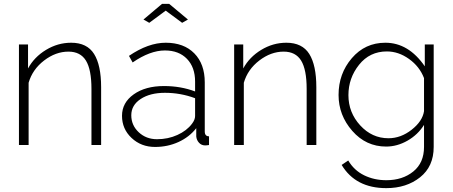

<svg xmlns="http://www.w3.org/2000/svg" viewBox="-20 -750 2341 993"><path d="M503 -299V0H453V-290Q453 -390 424.5 -436.5Q396 -483 334 -483Q268 -483 208 -437Q148 -391 128 -322V0H78V-520H125V-396Q157 -455 218 -492Q279 -529 348 -529Q430 -529 466.5 -471Q503 -413 503 -299Z M782 10Q710 10 660.5 -36.5Q611 -83 611 -151Q611 -219 671.5 -262Q732 -305 828 -305Q915 -305 989 -277V-328Q989 -402 947 -445.5Q905 -489 833 -489Q756 -489 666 -427L647 -461Q747 -529 837 -529Q931 -529 985 -474Q1039 -419 1039 -324V-70Q1039 -45 1061 -45V0Q1049 2 1041 2Q1022 2 1009.5 -11.5Q997 -25 995 -44V-87Q959 -41 903 -15.5Q847 10 782 10ZM792 -30Q849 -30 897.5 -52Q946 -74 973 -110Q989 -131 989 -150V-242Q914 -270 833 -270Q756 -270 707.5 -238Q659 -206 659 -154Q659 -102 697.5 -66Q736 -30 792 -30ZM752 -632 722 -649 818 -730H855L952 -649L922 -632L837 -695Z M1616 -299V0H1566V-290Q1566 -390 1537.5 -436.5Q1509 -483 1447 -483Q1381 -483 1321 -437Q1261 -391 1241 -322V0H1191V-520H1238V-396Q1270 -455 1331 -492Q1392 -529 1461 -529Q1543 -529 1579.5 -471Q1616 -413 1616 -299Z M1977 8Q1873 8 1802 -73Q1731 -154 1731 -259Q1731 -369 1799.5 -449Q1868 -529 1973 -529Q2093 -529 2177 -407V-520H2223V10Q2223 111 2152.5 167Q2082 223 1978 223Q1819 223 1747 103L1781 80Q1811 131 1863 156.5Q1915 182 1978 182Q2062 182 2117.5 137Q2173 92 2173 10V-104Q2141 -53 2087.5 -22.5Q2034 8 1977 8ZM1989 -35Q2053 -35 2109 -79Q2165 -123 2173 -175V-346Q2150 -406 2095.5 -445Q2041 -484 1981 -484Q1892 -484 1837 -415Q1782 -346 1782 -258Q1782 -168 1843 -101.5Q1904 -35 1989 -35Z"/></svg>

Font: Raleway
Style: Light
Weight: 300
Designer: Matt McInerney, Pablo Impallari, Rodrigo Fuenzalida
Foundry: Matt McInerney, Pablo Impallari, Rodrigo Fuenzalida
Version: Version 3.000